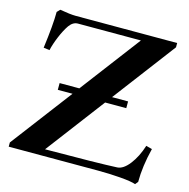

<svg xmlns="http://www.w3.org/2000/svg" viewBox="-102 -771 870 886"><g transform="rotate(15 333.0 -328.0)"><path d="M163.1 -312V-344.2H257.3L474.6 -631.3H173.8Q150.4 -631.3 132.8 -606.9Q115.7 -582 100.6 -545.7Q85.4 -509.3 78.6 -479L49.8 -482.9Q64.9 -595.7 64.9 -657.7L78.6 -671.9Q127.9 -663.1 155.3 -663.1H639.2V-642.6L413.6 -344.2H490.2V-312H389.2L177.2 -31.7Q432.1 -32.7 520.5 -37.1Q549.3 -38.6 578.1 -75.7Q606.9 -112.8 624.5 -168L653.3 -160.2Q631.3 -72.3 631.3 2.4L620.1 16.1Q598.1 8.3 545.7 4.2Q493.2 0 438 0H12.2V-20L233.4 -312Z"/></g></svg>

Font: Elstob 14pt SemiBold
Style: Regular
Weight: 600
Designer: Peter S. Baker
Version: Version 1.015